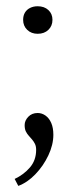

<svg xmlns="http://www.w3.org/2000/svg" viewBox="-20 -445 244 620"><path d="M39.1 155.3 27.3 132.8Q56.6 119.1 76.7 95.7Q96.7 72.3 96.7 39.1Q96.7 27.3 92.8 19.5Q88.9 11.7 83.5 5.4Q78.1 -1 72.8 -6.8Q67.4 -12.7 63.5 -20.5Q59.6 -28.3 59.6 -41Q59.6 -55.7 71.3 -67.9Q83 -80.1 101.6 -80.1Q115.2 -80.1 127 -71.8Q138.7 -63.5 145.5 -47.9Q152.3 -32.2 152.3 -9.8Q152.3 22.5 136.2 56.6Q120.1 90.8 94.2 117.7Q68.4 144.5 39.1 155.3ZM101.6 -335.9Q81.1 -335.9 67.9 -348.6Q54.7 -361.3 54.7 -380.9Q54.7 -394.5 60.5 -404.3Q66.4 -414.1 77.1 -419.4Q87.9 -424.8 101.6 -424.8Q123 -424.8 136.2 -412.6Q149.4 -400.4 149.4 -380.9Q149.4 -361.3 136.2 -348.6Q123 -335.9 101.6 -335.9Z"/></svg>

Font: Crimson Pro ExtraLight
Style: Regular
Weight: 250
Designer: Jacques Le Bailly
Foundry: Baron von Fonthausen
Version: Version 1.003